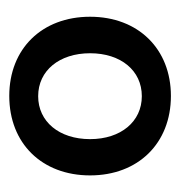

<svg xmlns="http://www.w3.org/2000/svg" viewBox="-8 -766 382 406"><g transform="rotate(-90 183.0 -563.0)"><path d="M183.1 -392.6C282.7 -392.6 350.6 -461.9 350.6 -563.5C350.6 -665 283.2 -734.4 183.1 -734.4C82.5 -734.4 15.1 -665 15.1 -563.5C15.1 -461.9 83 -392.6 183.1 -392.6ZM91.8 -563.5C91.8 -628.9 128.9 -673.3 182.6 -673.3C236.8 -673.3 273.4 -628.4 273.4 -563.5C273.4 -498.5 236.8 -454.1 182.6 -454.1C128.9 -454.1 91.8 -498.5 91.8 -563.5Z"/></g></svg>

Font: Guggenheim Sans Display
Style: Regular
Weight: 400
Designer: Modified by Tom Baber under direction of Pentagram Design 2023
Foundry: rsms
Version: Version 1.001;Glyphs 3.1.2 (3151)